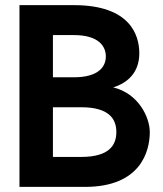

<svg xmlns="http://www.w3.org/2000/svg" viewBox="-20 -731 637 751"><path d="M187 -311.5H297.9C406.7 -311.5 435.1 -265.6 435.1 -214.4C435.1 -163.1 406.7 -117.2 297.9 -117.2H187ZM187 -593.8H269C367.2 -593.8 394 -548.8 394 -510.3C394 -471.7 367.2 -428.7 269 -428.7H187ZM56.2 -710.9V0H312.5C530.3 0 565.9 -139.2 565.9 -214.4C565.9 -271 522.9 -364.7 422.9 -389.2C479 -406.7 524.9 -447.3 524.9 -522.5C524.9 -595.2 487.8 -710.9 269 -710.9Z"/></svg>

Font: Tuffy
Style: Bold
Weight: 700
Designer: Thatcher Ulrich, Karoly Barta, Michael Everson
Version: Version 001.270